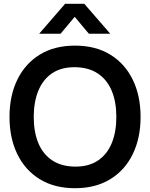

<svg xmlns="http://www.w3.org/2000/svg" viewBox="-20 -975 790 1010"><path d="M186 -797.5 322.5 -955H423.5L560 -797.5H447.5L373 -886.5L298.5 -797.5ZM374.5 15Q266.5 15 189.5 -32.2Q112.5 -79.5 71.2 -164Q30 -248.5 30 -360Q30 -471.5 71.2 -556Q112.5 -640.5 189.5 -687.8Q266.5 -735 374.5 -735Q482.5 -735 559.8 -687.8Q637 -640.5 678.2 -556Q719.5 -471.5 719.5 -360Q719.5 -248.5 678.2 -164Q637 -79.5 559.8 -32.2Q482.5 15 374.5 15ZM374.5 -98.5Q447 -98 495.2 -130.5Q543.5 -163 567.8 -222Q592 -281 592 -360Q592 -439 567.8 -497.2Q543.5 -555.5 495.2 -588Q447 -620.5 374.5 -621.5Q302 -622 254 -589.5Q206 -557 181.8 -498Q157.5 -439 157.5 -360Q157.5 -281 181.5 -222.8Q205.5 -164.5 253.8 -132Q302 -99.5 374.5 -98.5Z"/></svg>

Font: Manrope ExtraLight
Style: Bold
Weight: 700
Version: Version 4.504